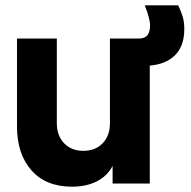

<svg xmlns="http://www.w3.org/2000/svg" viewBox="-20 -691 721 723"><path d="M44 -215V-546H194V-227Q194 -180 221.5 -151.5Q249 -123 294 -123Q339 -123 366.5 -151.5Q394 -180 394 -227V-546H505Q545 -546 545 -595Q545 -621 525 -671H651Q663 -646 668.5 -626.5Q674 -607 674 -582Q674 -518 639.5 -483.5Q605 -449 544 -444V0H404V-66Q383 -27 343.5 -7.5Q304 12 251 12Q153 12 98.5 -49.5Q44 -111 44 -215Z"/></svg>

Font: Evergrow Sans 
Style: ExtraBold
Weight: 800
Foundry: 10Web
Version: Version 1.000